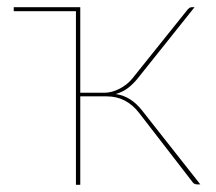

<svg xmlns="http://www.w3.org/2000/svg" viewBox="-20 -510 597 531"><path d="M534 0H525.5Q518.5 0 514 -4.5L364.5 -198Q347.5 -220 325.2 -231.8Q303 -243.5 275 -243.5H202V1H190V-479H18V-490H202V-253.5H268.5Q289.5 -253.5 311 -264.8Q332.5 -276 346.5 -293.5L500 -485Q502 -487 504.5 -488.5Q507 -490 510 -490H518L359.5 -291.5Q348 -277.5 333.8 -266.5Q319.5 -255.5 300 -250Q322.5 -246.5 340 -235.2Q357.5 -224 372.5 -205Z"/></svg>

Font: Lato 2
Style: Regular
Weight: 100
Designer: Lukasz Dziedzic with Adam Twardoch and Botio Nikoltchev
Foundry: tyPoland Lukasz Dziedzic
Version: Version 2.015; 2015-08-06; http://www.latofonts.com/